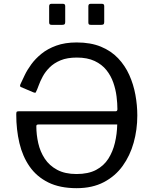

<svg xmlns="http://www.w3.org/2000/svg" viewBox="-20 -974 803 1004"><path d="M321 -942V-859Q321 -850 317.5 -847Q314 -844 304 -844H251Q243 -844 240 -847Q237 -850 237 -857V-941Q237 -954 248 -954H310Q321 -954 321 -942ZM525 -942V-859Q525 -850 521.5 -847Q518 -844 508 -844H456Q447 -844 444.5 -847Q442 -850 442 -857V-941Q442 -954 453 -954H514Q525 -954 525 -942ZM594 -403Q594 -433 589.5 -469.5Q585 -506 572.5 -542Q560 -578 536.5 -607.5Q513 -637 475 -655Q437 -673 382 -673Q331 -673 296.5 -658.5Q262 -644 239.5 -621.5Q217 -599 203.5 -574Q190 -549 182 -526.5Q174 -504 167 -491Q166 -489 163 -489Q160 -489 155 -491L89 -519Q82 -522 87 -534Q96 -553 109 -580.5Q122 -608 143.5 -637.5Q165 -667 197 -693Q229 -719 274.5 -735.5Q320 -752 381 -752Q454 -752 507.5 -730Q561 -708 597.5 -669.5Q634 -631 656 -582Q678 -533 688 -478.5Q698 -424 698 -370Q698 -296 679 -228Q660 -160 621.5 -106.5Q583 -53 523 -21.5Q463 10 381 10Q293 10 232.5 -20Q172 -50 135 -103Q98 -156 81.5 -226Q65 -296 65 -375Q65 -384 66.5 -388Q68 -392 77 -392H584Q594 -392 594 -403ZM181 -323Q175 -323 172.5 -321Q170 -319 170 -314Q170 -270 180 -225.5Q190 -181 214 -144.5Q238 -108 279 -86Q320 -64 380 -64Q442 -64 482.5 -85.5Q523 -107 546.5 -144Q570 -181 581 -227.5Q592 -274 593 -323Z"/></svg>

Font: Libre Franklin
Style: Regular
Weight: 400
Designer: Pablo Impallari, Rodrigo Fuenzalida, Nhung Nguyen
Foundry: Impallari Type
Version: Version 3.000